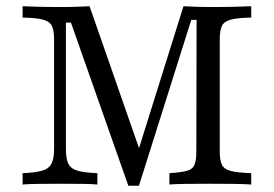

<svg xmlns="http://www.w3.org/2000/svg" viewBox="-20 -591 877 615"><path d="M391.1 4 207.3 -518.5H191.1V-113.7Q191.1 -83.1 198.8 -66.9Q206.5 -50.8 228.2 -44.4Q250 -37.9 291.9 -36.3V0Q276.6 -1.6 245.2 -2Q213.7 -2.4 175 -2.4Q133.9 -2.4 102 -2Q70.2 -1.6 52.4 0V-36.3Q93.5 -37.9 115.3 -44.4Q137.1 -50.8 145.2 -67.3Q153.2 -83.9 153.2 -113.7V-465.3Q153.2 -494.4 146 -508.5Q138.7 -522.6 117.3 -528.2Q96 -533.9 52.4 -534.7V-571Q71 -570.2 102 -569.4Q133.1 -568.5 173.4 -568.5Q203.2 -568.5 227.8 -569.4Q252.4 -570.2 266.9 -571L440.3 -73.4L411.3 -71.8L567.7 -571Q595.2 -569.4 615.7 -569Q636.3 -568.5 658.9 -568.5Q698.4 -568.5 732.3 -569.4Q766.1 -570.2 784.7 -571V-534.7Q741.1 -533.9 719.8 -528.2Q698.4 -522.6 691.1 -508.5Q683.9 -494.4 683.9 -465.3V-105.6Q683.9 -77.4 691.1 -62.9Q698.4 -48.4 720.2 -43.1Q741.9 -37.9 784.7 -36.3V0Q763.7 -1.6 728.6 -2Q693.5 -2.4 649.2 -2.4Q606.5 -2.4 573.8 -2Q541.1 -1.6 522.6 0V-36.3Q560.5 -38.7 579 -44Q597.6 -49.2 603.2 -63.7Q608.9 -78.2 608.9 -105.6L609.7 -527.4H592.7L425 4Z"/></svg>

Font: Playfair 9pt Light
Style: Regular
Weight: 300
Designer: Claus Eggers Sørensen
Foundry: Claus Eggers Sørensen
Version: Version 2.001;gftools[0.9.30]